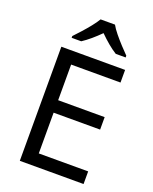

<svg xmlns="http://www.w3.org/2000/svg" viewBox="-170 -1036 897 1129"><g transform="rotate(20 278.0 -472.0)"><path d="M496 0H97V-714H496V-635H187V-412H478V-334H187V-79H496ZM349 -944Q361 -922 383.5 -894.5Q406 -867 430.5 -840.5Q455 -814 474 -795V-784H412Q386 -800 358 -823.5Q330 -847 303 -874Q276 -847 249 -824Q222 -801 196 -784H136V-795Q155 -815 178.5 -841Q202 -867 224 -894.5Q246 -922 259 -944Z"/></g></svg>

Font: Noto Sans NKo Unjoined
Style: Regular
Weight: 400
Designer: Monotype Design Team
Foundry: Monotype Imaging Inc.
Version: Version 2.004